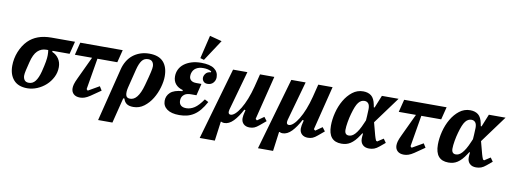

<svg xmlns="http://www.w3.org/2000/svg" viewBox="-74 -1258 5081 1902"><g transform="rotate(10 2467.0 -307.0)"><path d="M400 -397 398 -386Q440 -369 464.5 -332.5Q489 -296 489 -248Q489 -194 465 -146.5Q441 -99 402.5 -64Q364 -29 315 -8.5Q266 12 216 12Q125 12 78.5 -40.5Q32 -93 32 -182Q32 -218 39 -254Q46 -290 59.5 -323.5Q73 -357 91.5 -386.5Q110 -416 134 -440Q175 -481 232.5 -502.5Q290 -524 368 -524H603L571 -397ZM223 -44Q262 -44 288 -78Q314 -112 331 -178Q347 -242 353.5 -280.5Q360 -319 360 -345Q360 -360 359 -372.5Q358 -385 356 -397H337Q286 -397 249.5 -362Q213 -327 193 -244Q180 -193 172.5 -159.5Q165 -126 165 -107Q165 -81 178.5 -62.5Q192 -44 223 -44Z M656 -524H1083L1051 -397H851L798 -82L811 -69L922 -133L947 -93L847 -24Q817 -4 793.5 4Q770 12 747 12Q705 12 682 -9.5Q659 -31 659 -67Q659 -85 665 -107.5Q671 -130 691 -172L797 -397H624Z M1097 -337Q1108 -380 1130 -417Q1152 -454 1184 -480Q1216 -506 1258 -521Q1300 -536 1350 -536Q1445 -536 1491.5 -485Q1538 -434 1538 -340Q1538 -290 1520.5 -228.5Q1503 -167 1470.5 -113.5Q1438 -60 1390.5 -24Q1343 12 1283 12Q1239 12 1215.5 -5Q1192 -22 1183 -55H1171L1107 200H963ZM1237 -63Q1256 -63 1273 -71.5Q1290 -80 1305.5 -99Q1321 -118 1335 -148.5Q1349 -179 1361 -223Q1374 -270 1382.5 -303Q1391 -336 1396 -358Q1401 -380 1403 -394Q1405 -408 1405 -417Q1405 -443 1391.5 -461.5Q1378 -480 1347 -480Q1308 -480 1285 -450Q1262 -420 1246 -357L1199 -168Q1188 -121 1195 -92Q1202 -63 1237 -63Z M1825 -211Q1783 -211 1760.5 -194.5Q1738 -178 1732 -154Q1729 -142 1729 -130Q1729 -100 1747.5 -83.5Q1766 -67 1802 -67Q1844 -67 1884 -93Q1924 -119 1969 -185L2007 -165Q1980 -115 1951.5 -81Q1923 -47 1891 -26.5Q1859 -6 1823 3Q1787 12 1745 12Q1665 12 1622 -19Q1579 -50 1579 -103Q1579 -153 1616 -187Q1653 -221 1736 -227L1738 -238Q1691 -250 1664.5 -281Q1638 -312 1638 -359Q1638 -397 1654 -429.5Q1670 -462 1700.5 -485.5Q1731 -509 1774 -522.5Q1817 -536 1871 -536Q1961 -536 2003.5 -505Q2046 -474 2046 -421Q2046 -389 2025 -365Q2004 -341 1967 -341Q1941 -341 1927 -356.5Q1913 -372 1913 -393Q1913 -414 1929.5 -435.5Q1946 -457 1982 -460V-470Q1964 -479 1945 -483.5Q1926 -488 1900 -488Q1856 -488 1827 -469Q1798 -450 1789 -414Q1786 -402 1786 -387Q1786 -361 1804 -345.5Q1822 -330 1858 -330H1909L1880 -211ZM1910 -814 2032 -782 1892 -569 1854 -580Z M2193 -524H2337L2226 -127Q2223 -115 2223 -106Q2223 -80 2246 -80Q2267 -80 2292 -103Q2317 -126 2342.5 -168Q2368 -210 2391 -268Q2414 -326 2432 -396L2464 -524H2608L2498 -82L2513 -70L2580 -117L2609 -79L2548 -28Q2521 -5 2500 3.5Q2479 12 2453 12Q2414 12 2391.5 -9.5Q2369 -31 2369 -67Q2369 -82 2372 -97.5Q2375 -113 2378 -125L2384 -149L2372 -153Q2333 -78 2289.5 -33Q2246 12 2198 12Q2181 12 2170 5H2163L2137 200H1985Z M2779 -524H2923L2812 -127Q2809 -115 2809 -106Q2809 -80 2832 -80Q2853 -80 2878 -103Q2903 -126 2928.5 -168Q2954 -210 2977 -268Q3000 -326 3018 -396L3050 -524H3194L3084 -82L3099 -70L3166 -117L3195 -79L3134 -28Q3107 -5 3086 3.5Q3065 12 3039 12Q3000 12 2977.5 -9.5Q2955 -31 2955 -67Q2955 -82 2958 -97.5Q2961 -113 2964 -125L2970 -149L2958 -153Q2919 -78 2875.5 -33Q2832 12 2784 12Q2767 12 2756 5H2749L2723 200H2571Z M3659 -253 3693 -125Q3696 -114 3700.5 -101Q3705 -88 3710 -77L3722 -71L3782 -110L3809 -72L3756 -28Q3729 -5 3705.5 3.5Q3682 12 3655 12Q3613 12 3590 -11Q3567 -34 3567 -72Q3567 -82 3567.5 -90Q3568 -98 3569 -106L3571 -124H3563L3550 -104Q3528 -70 3507.5 -48Q3487 -26 3466 -12.5Q3445 1 3423 6.5Q3401 12 3376 12Q3244 12 3244 -145Q3244 -209 3261.5 -278Q3279 -347 3312.5 -404.5Q3346 -462 3393.5 -499Q3441 -536 3501 -536Q3551 -536 3582.5 -511Q3614 -486 3626 -424L3631 -398H3639L3690 -524H3858ZM3435 -80Q3450 -80 3465 -87Q3480 -94 3496 -111Q3512 -128 3529 -156.5Q3546 -185 3564 -228L3577 -258L3580 -303Q3583 -339 3583 -373Q3583 -411 3568.5 -428Q3554 -445 3530 -445Q3513 -445 3498 -437.5Q3483 -430 3469.5 -413Q3456 -396 3444 -366.5Q3432 -337 3420 -294Q3409 -256 3401 -209.5Q3393 -163 3393 -131Q3393 -80 3435 -80Z M3914 -524H4341L4309 -397H4109L4056 -82L4069 -69L4180 -133L4205 -93L4105 -24Q4075 -4 4051.5 4Q4028 12 4005 12Q3963 12 3940 -9.5Q3917 -31 3917 -67Q3917 -85 3923 -107.5Q3929 -130 3949 -172L4055 -397H3882Z M4735 -253 4769 -125Q4772 -114 4776.5 -101Q4781 -88 4786 -77L4798 -71L4858 -110L4885 -72L4832 -28Q4805 -5 4781.5 3.5Q4758 12 4731 12Q4689 12 4666 -11Q4643 -34 4643 -72Q4643 -82 4643.5 -90Q4644 -98 4645 -106L4647 -124H4639L4626 -104Q4604 -70 4583.5 -48Q4563 -26 4542 -12.5Q4521 1 4499 6.5Q4477 12 4452 12Q4320 12 4320 -145Q4320 -209 4337.5 -278Q4355 -347 4388.5 -404.5Q4422 -462 4469.5 -499Q4517 -536 4577 -536Q4627 -536 4658.5 -511Q4690 -486 4702 -424L4707 -398H4715L4766 -524H4934ZM4511 -80Q4526 -80 4541 -87Q4556 -94 4572 -111Q4588 -128 4605 -156.5Q4622 -185 4640 -228L4653 -258L4656 -303Q4659 -339 4659 -373Q4659 -411 4644.5 -428Q4630 -445 4606 -445Q4589 -445 4574 -437.5Q4559 -430 4545.5 -413Q4532 -396 4520 -366.5Q4508 -337 4496 -294Q4485 -256 4477 -209.5Q4469 -163 4469 -131Q4469 -80 4511 -80Z"/></g></svg>

Font: IBM Plex Serif
Style: Bold Italic
Weight: 700
Italic angle: -14°
Designer: Mike Abbink, Paul van der Laan, Pieter van Rosmalen
Foundry: Bold Monday
Version: Version 3.001